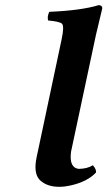

<svg xmlns="http://www.w3.org/2000/svg" viewBox="-20 -718 418 748"><path d="M122.6 -105 219.7 -563Q231 -615.2 221.7 -625.5Q212.4 -634.3 167.5 -638.2Q163.1 -652.8 171.9 -671.9Q296.9 -677.2 365.2 -698.2Q379.4 -696.3 378.4 -685.1Q377.9 -683.1 354 -583L256.8 -127Q248.5 -64.5 286.6 -60.1Q320.3 -60.5 341.8 -74.2Q356 -58.1 354 -45.9Q320.3 -9.8 253.4 4.9Q231.4 9.8 210.9 9.8Q163.6 9.8 136.2 -15.6Q134.8 -17.1 133.8 -18.1Q109.9 -44.4 122.6 -105Z"/></svg>

Font: Linux Libertine Slanted O
Style: Bold Slanted
Weight: 700
Designer: Philipp H. Poll
Foundry: Philipp H. Poll
Version: Version 5.0.0